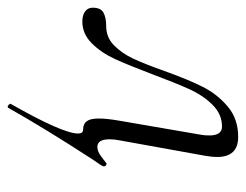

<svg xmlns="http://www.w3.org/2000/svg" viewBox="-103 -346 639 499"><g transform="rotate(90 216.5 -96.5)"><path d="M244 203Q242 203 239 200Q236 197 237 195Q314 60 314 20Q314 7 304 7Q289 7 282 -2.5Q275 -12 275 -34Q275 -55 281 -89L317 -298Q319 -307 319 -321Q319 -354 296 -354Q264 -354 239.5 -329.5Q215 -305 198.5 -268.5Q182 -232 160 -173Q137 -112 120.5 -76Q104 -40 79.5 -15.5Q55 9 23 9Q7 9 -3 2Q-13 -5 -13 -18Q-13 -39 0 -46Q13 -53 35 -53Q64 -53 84.5 -73Q105 -93 119 -122.5Q133 -152 151 -203Q174 -267 193 -304.5Q212 -342 244 -369Q276 -396 323 -396Q375 -396 375 -341Q375 -328 372 -311L332 -89Q329 -74 329 -62Q329 -30 349 -30Q361 -30 375 -41Q389 -52 392 -54H393Q395 -54 397.5 -51.5Q400 -49 399 -45Q398 -41 381 -17Q301 106 247 202Q246 203 244 203Z"/></g></svg>

Font: Cormorant Garamond
Style: Italic
Weight: 400
Italic angle: -10°
Designer: Christian Thalmann (Catharsis Fonts)
Foundry: Catharsis Fonts
Version: Version 4.000